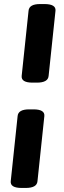

<svg xmlns="http://www.w3.org/2000/svg" viewBox="-20 -790 315 948"><path d="M141 -382Q84 -382 87 -415L121 -737Q124 -770 178 -770H199Q257 -770 254 -737L220 -415Q217 -382 162 -382ZM87 138Q30 138 33 105L67 -217Q70 -250 124 -250H145Q202 -250 199 -217L165 105Q162 138 107 138Z"/></svg>

Font: Asap Semi Expanded Semi Expanded ExtraBold
Style: Italic
Weight: 800
Width: 6
Italic angle: -6°
Designer: Pablo Cosgaya
Foundry: Omnibus-Type
Version: Version 3.001; ttfautohint (v1.8.4.7-5d5b)